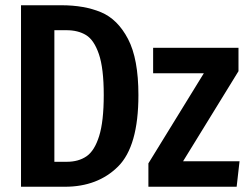

<svg xmlns="http://www.w3.org/2000/svg" viewBox="-20 -711 947 731"><path d="M507 -349Q507 -154 429.5 -77Q352 0 227 0H60V-691H214Q301 -691 364.5 -664.5Q428 -638 467.5 -562.5Q507 -487 507 -349ZM187 -596V-95H234Q279 -95 309.5 -116Q340 -137 357.5 -193Q375 -249 375 -349Q375 -451 356.5 -505Q338 -559 307.5 -577.5Q277 -596 233 -596ZM888 -529V-440L677 -97H892L881 0H545V-89L756 -432H563V-529Z"/></svg>

Font: Fira Sans Extra Condensed Medium
Style: Regular
Weight: 500
Width: 1
Designer: Carrois Corporate & Edenspiekermann AG
Foundry: Carrois Corporate GbR & Edenspiekermann AG
Version: Version 4.203